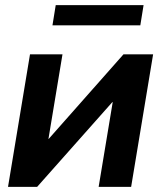

<svg xmlns="http://www.w3.org/2000/svg" viewBox="-20 -727 627 747"><path d="M490.2 0H363.8L418.5 -329.6H417L124.5 0H11.2L96.7 -515.6H223.1L168.5 -186.5H169.4L460.4 -515.6H575.7ZM538.6 -707 525.9 -628.4H184.1L196.8 -707Z"/></svg>

Font: Inter Display Semi Bold
Style: Italic
Weight: 600
Italic angle: -9.39999°
Designer: Rasmus Andersson
Foundry: rsms
Version: Version 4.000;git-4fc901f